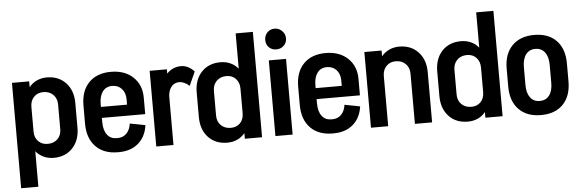

<svg xmlns="http://www.w3.org/2000/svg" viewBox="-55 -904 3892 1289"><g transform="rotate(-5 1891.5 -259.5)"><path d="M452 -338V-172Q452 -87 403.5 -35.5Q355 16 276 16Q239 16 208 1.5Q177 -13 156 -39V200H40V-510H156V-471Q177 -497 208 -511.5Q239 -526 276 -526Q355 -526 403.5 -474.5Q452 -423 452 -338ZM336 -172V-338Q336 -379 310.5 -404.5Q285 -430 244 -430Q205 -430 180.5 -404.5Q156 -379 156 -338V-172Q156 -131 180.5 -106Q205 -81 244 -81Q285 -81 310.5 -106Q336 -131 336 -172Z M913 -223H621V-195Q621 -140 644 -109.5Q667 -79 708 -79H714Q752 -79 775.5 -103.5Q799 -128 804 -169L908 -149Q897 -71 846 -27.5Q795 16 715 16H708Q613 16 559 -40Q505 -96 505 -194V-316Q505 -415 559 -470.5Q613 -526 708 -526Q801 -526 857 -473Q913 -420 913 -334ZM797 -297V-333Q797 -377 772.5 -404Q748 -431 708 -431Q667 -431 644 -400.5Q621 -370 621 -316V-297Z M1269 -479 1227 -386Q1212 -400 1194 -408.5Q1176 -417 1159 -417Q1125 -417 1104.5 -390.5Q1084 -364 1084 -321V0H968V-510H1084V-481Q1123 -523 1181 -523Q1205 -523 1228.5 -511Q1252 -499 1269 -479Z M1681 -710V0H1565V-38Q1544 -12 1513.5 2Q1483 16 1446 16Q1366 16 1318 -35.5Q1270 -87 1270 -172V-338Q1270 -423 1318 -474.5Q1366 -526 1446 -526Q1483 -526 1513.5 -512Q1544 -498 1565 -472V-710ZM1565 -172V-338Q1565 -379 1541 -404.5Q1517 -430 1478 -430Q1437 -430 1411.5 -404.5Q1386 -379 1386 -338V-172Q1386 -131 1411.5 -106Q1437 -81 1478 -81Q1517 -81 1541 -106Q1565 -131 1565 -172Z M1887 0H1771V-510H1887ZM1759 -648Q1759 -678 1778.5 -698.5Q1798 -719 1828 -719Q1857 -719 1878 -698Q1899 -677 1899 -648Q1899 -618 1878.5 -598.5Q1858 -579 1828 -579Q1798 -579 1778.5 -598.5Q1759 -618 1759 -648Z M2360 -223H2068V-195Q2068 -140 2091 -109.5Q2114 -79 2155 -79H2161Q2199 -79 2222.5 -103.5Q2246 -128 2251 -169L2355 -149Q2344 -71 2293 -27.5Q2242 16 2162 16H2155Q2060 16 2006 -40Q1952 -96 1952 -194V-316Q1952 -415 2006 -470.5Q2060 -526 2155 -526Q2248 -526 2304 -473Q2360 -420 2360 -334ZM2244 -297V-333Q2244 -377 2219.5 -404Q2195 -431 2155 -431Q2114 -431 2091 -400.5Q2068 -370 2068 -316V-297Z M2827 0H2711V-338Q2711 -379 2685.5 -404.5Q2660 -430 2619 -430Q2580 -430 2555.5 -404.5Q2531 -379 2531 -338V0H2415V-510H2531V-471Q2552 -497 2583 -511.5Q2614 -526 2651 -526Q2730 -526 2778.5 -474.5Q2827 -423 2827 -339Z M3302 -710V0H3186V-38Q3165 -12 3134.5 2Q3104 16 3067 16Q2987 16 2939 -35.5Q2891 -87 2891 -172V-338Q2891 -423 2939 -474.5Q2987 -526 3067 -526Q3104 -526 3134.5 -512Q3165 -498 3186 -472V-710ZM3186 -172V-338Q3186 -379 3162 -404.5Q3138 -430 3099 -430Q3058 -430 3032.5 -404.5Q3007 -379 3007 -338V-172Q3007 -131 3032.5 -106Q3058 -81 3099 -81Q3138 -81 3162 -106Q3186 -131 3186 -172Z M3763 -194Q3763 -96 3709.5 -40.5Q3656 15 3560 15Q3465 15 3411 -40.5Q3357 -96 3357 -194V-316Q3357 -414 3411 -469.5Q3465 -525 3560 -525Q3656 -525 3709.5 -469.5Q3763 -414 3763 -316ZM3647 -315Q3647 -370 3624 -400.5Q3601 -431 3560 -431Q3519 -431 3496 -400.5Q3473 -370 3473 -315V-195Q3473 -141 3496 -110.5Q3519 -80 3560 -80Q3601 -80 3624 -110Q3647 -140 3647 -195Z"/></g></svg>

Font: Akshar Medium
Style: Regular
Weight: 500
Designer: Tall Chai
Foundry: Tall Chai
Version: Version 1.000